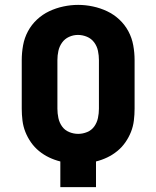

<svg xmlns="http://www.w3.org/2000/svg" viewBox="-20 -766 640 786"><path d="M227 0V-105Q203 -111 181 -121.5Q159 -132 140 -147.5Q121 -163 107 -183Q93 -203 84 -225.5Q75 -248 72 -272.5Q69 -297 69 -321V-520Q69 -550 74.5 -580.5Q80 -611 94.5 -638Q109 -665 131.5 -686Q154 -707 181.5 -720Q209 -733 239.5 -739.5Q270 -746 300 -746Q330 -746 360.5 -739.5Q391 -733 418.5 -720Q446 -707 468.5 -686Q491 -665 505.5 -638Q520 -611 525.5 -580.5Q531 -550 531 -520V-321Q531 -297 528 -272.5Q525 -248 516 -225.5Q507 -203 493 -183Q479 -163 460 -147.5Q441 -132 419 -121.5Q397 -111 373 -105V0ZM300 -218Q319 -218 337 -225.5Q355 -233 366 -248.5Q377 -264 381 -283Q385 -302 385 -321V-520Q385 -539 381 -558Q377 -577 365.5 -592.5Q354 -608 336 -615.5Q318 -623 299 -623Q280 -623 262.5 -615Q245 -607 234 -591.5Q223 -576 219 -557.5Q215 -539 215 -520V-321Q215 -302 219 -283Q223 -264 234 -248.5Q245 -233 263 -225.5Q281 -218 300 -218Z"/></svg>

Font: Iosevka Curly Heavy Extended
Style: Regular
Weight: 900
Width: 7
Monospace: yes
Designer: Belleve Invis
Foundry: Belleve Invis
Version: Version 11.1.0; ttfautohint (v1.8.3)